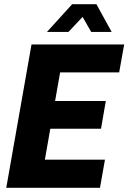

<svg xmlns="http://www.w3.org/2000/svg" viewBox="-20 -900 615 920"><path d="M10 0 131 -687H575L551 -553H268L244 -416H487L464 -283H221L195 -135H483L459 0ZM205 -747 326 -880H442L515 -747H417L358 -850L404 -849L308 -747Z"/></svg>

Font: Archivo Condensed ExtraBold
Style: Italic
Weight: 800
Width: 3
Italic angle: -10°
Designer: Hector Gatti
Foundry: Omnibus-Type
Version: Version 2.001